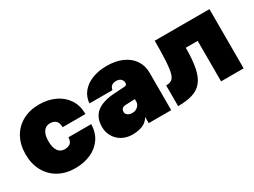

<svg xmlns="http://www.w3.org/2000/svg" viewBox="-43 -954 1855 1404"><g transform="rotate(-30 884.5 -251.5)"><path d="M30 -252Q30 -332.5 63.2 -392.8Q96.5 -453 156.5 -486.2Q216.5 -519.5 297 -519.5Q369.5 -519.5 428.2 -492.5Q487 -465.5 521.8 -414.2Q556.5 -363 556.5 -289H364Q363.5 -328.5 345.2 -344.5Q327 -360.5 297 -360.5Q262 -360.5 242.2 -332.2Q222.5 -304 222.5 -252Q222.5 -199 242.2 -170.2Q262 -141.5 297 -141.5Q326.5 -141.5 344.5 -154.8Q362.5 -168 364 -204H556.5Q554.5 -132.5 519.8 -83Q485 -33.5 427 -8Q369 17.5 297 17.5Q217 17.5 157 -16Q97 -49.5 63.5 -110.2Q30 -171 30 -252Z M1114 -315.5V0H924V-52.5Q903.5 -16.5 867 -1.5Q830.5 13.5 781 13.5Q733 13.5 695.2 -7.2Q657.5 -28 635.8 -64.2Q614 -100.5 614 -146.5Q614 -226 665 -267Q716 -308 818 -314L895 -318.5Q911.5 -319 917.8 -323.8Q924 -328.5 924 -339.5V-342Q924 -360 910.2 -373.2Q896.5 -386.5 872 -386.5Q821.5 -386.5 815.5 -341.5H621Q624.5 -394.5 656.2 -433.8Q688 -473 741.8 -494.8Q795.5 -516.5 866 -516.5Q941.5 -516.5 997 -491.8Q1052.5 -467 1083.2 -421.8Q1114 -376.5 1114 -315.5ZM805.5 -163Q805.5 -146 820.5 -135Q835.5 -124 858.5 -124Q885.5 -124 904.8 -141Q924 -158 924 -182.5V-203L846.5 -200Q805.5 -198.5 805.5 -163Z M1263.5 -500H1725.5V0H1535V-342H1434.5Q1434.5 -240 1420.8 -173.2Q1407 -106.5 1376.2 -68.8Q1345.5 -31 1295.2 -15.5Q1245 0 1172.5 0V-175Q1199.5 -175 1217.2 -185Q1235 -195 1245 -227.2Q1255 -259.5 1259.2 -324.8Q1263.5 -390 1263.5 -500Z"/></g></svg>

Font: Overused Grotesk Black
Style: Regular
Weight: 900
Version: Version 0.004